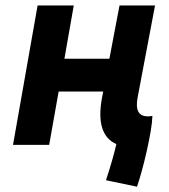

<svg xmlns="http://www.w3.org/2000/svg" viewBox="-20 -538 626 713"><path d="M488.8 155.3 373.5 131.3Q398.4 56.2 412.1 -2.9Q332.5 -38.1 359.4 -178.2L363.3 -198.2H197.8L162.6 0H28.3L119.6 -517.6H253.9L219.2 -319.8H386.2L423.8 -517.6H555.7L491.2 -176.8Q477.5 -106 528.3 -106Q531.2 -106 534.7 -106L535.2 -106.4Q540.5 -106.4 545.9 -107.4V-106.9Q545.4 -85 539.6 -50.5Q533.7 -16.1 525.1 22.2Q516.6 60.5 506.8 95.9Q497.1 131.3 488.8 155.3Z"/></svg>

Font: Cascadia Mono
Style: Bold Italic
Weight: 700
Italic angle: -10°
Monospace: yes
Designer: Aaron Bell
Foundry: Saja Typeworks
Version: Version 2404.023; ttfautohint (v1.8.4)